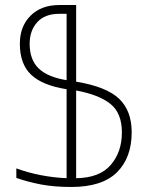

<svg xmlns="http://www.w3.org/2000/svg" viewBox="-20 -734 591 764"><path d="M264 10Q195 10 143 0Q91 -10 45 -26V-64Q91 -47 142.5 -37Q194 -27 245 -25V-379Q149 -394 104 -436.5Q59 -479 59 -560Q59 -629 101.5 -671.5Q144 -714 216 -714H283V-409Q404 -389 454 -341Q504 -293 504 -208Q504 -106 445 -48Q386 10 264 10ZM245 -415V-679H216Q158 -679 128 -645.5Q98 -612 98 -560Q98 -496 134 -461.5Q170 -427 245 -415ZM283 -25Q376 -26 420.5 -77.5Q465 -129 465 -207Q465 -284 419.5 -320.5Q374 -357 283 -374Z"/></svg>

Font: Noto Sans Armenian SemiCondensed ExtraLight
Style: Regular
Weight: 200
Width: 4
Designer: Monotype Design Team
Foundry: Monotype Imaging Inc.
Version: Version 2.008; ttfautohint (v1.8.4.7-5d5b)